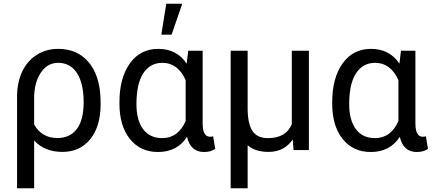

<svg xmlns="http://www.w3.org/2000/svg" viewBox="-20 -798 2303 1021"><path d="M289.1 -538.1Q390.1 -538.1 449.7 -469.2Q509.3 -400.4 514.6 -276.4L515.1 -244.1Q515.1 -127 460.4 -58.6Q405.8 9.8 312.5 9.8Q217.3 9.8 161.6 -50.8V203.1H70.8V-283.2Q70.8 -360.4 98.4 -418Q126 -475.6 176 -506.8Q226.1 -538.1 289.1 -538.1ZM161.6 -135.7Q202.1 -64 285.6 -64Q351.6 -64 388.2 -111.6Q424.8 -159.2 424.8 -254.4Q424.8 -354.5 389.4 -409.2Q354 -463.9 289.1 -463.9Q231.9 -463.9 196.8 -411.1Q161.6 -358.4 161.6 -275.9Z M615.2 0ZM1057.6 -528.3V-139.2Q1058.6 -70.8 1096.7 -70.8Q1106 -70.8 1113.3 -73.2L1124.5 -6.3Q1101.1 10.3 1064.9 10.3Q993.2 10.3 974.6 -70.3Q922.4 10.3 820.3 10.3Q726.6 10.3 670.9 -58.8Q615.2 -127.9 615.2 -247.1V-254.4Q615.2 -383.3 670.4 -460.7Q725.6 -538.1 821.3 -538.1Q920.4 -538.1 972.7 -459.5L981 -528.3ZM705.6 -244.1Q705.6 -158.7 741.2 -111.1Q776.9 -63.5 842.8 -63.5Q927.2 -63.5 967.3 -154.3V-372.1Q925.8 -463.9 843.8 -463.9Q778.3 -463.9 741.9 -408.4Q705.6 -353 705.6 -244.1ZM864.3 -778.3H949.2L892.6 -613.8H837.9Z M1206.5 0ZM1296.9 -528.3V-219.2Q1297.4 -139.6 1322.5 -101.6Q1347.7 -63.5 1404.3 -63.5Q1501.5 -63.5 1531.7 -137.7V-528.3H1622.6V0H1541L1536.6 -56.2Q1491.2 9.8 1408.2 9.8Q1336.4 9.8 1296.9 -25.9V203.1H1206.5V-528.3Z M2189 -528.3V-139.2Q2189.9 -70.8 2228 -70.8Q2237.3 -70.8 2244.6 -73.2L2255.9 -6.3Q2232.4 10.3 2196.3 10.3Q2124.5 10.3 2106 -70.3Q2053.7 10.3 1951.7 10.3Q1857.9 10.3 1802.2 -58.8Q1746.6 -127.9 1746.6 -247.1V-254.4Q1746.6 -383.3 1801.8 -460.7Q1856.9 -538.1 1952.6 -538.1Q2051.8 -538.1 2104 -459.5L2112.3 -528.3ZM1836.9 -244.1Q1836.9 -158.7 1872.6 -111.1Q1908.2 -63.5 1974.1 -63.5Q2058.6 -63.5 2098.6 -154.3V-372.1Q2057.1 -463.9 1975.1 -463.9Q1909.7 -463.9 1873.3 -408.4Q1836.9 -353 1836.9 -244.1Z"/></svg>

Font: Roboto
Style: Regular
Weight: 400
Designer: Google
Version: Version 2.134; 2016; ttfautohint (v1.6)